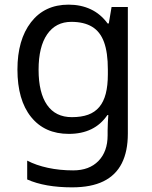

<svg xmlns="http://www.w3.org/2000/svg" viewBox="-20 -566 655 826"><path d="M275 -546Q328 -546 370.5 -526Q413 -506 443 -465H448L460 -536H530V9Q530 85 504 136.5Q478 188 425 214Q372 240 290 240Q232 240 183.5 231.5Q135 223 97 206V125Q135 145 186 156Q237 167 295 167Q364 167 403.5 126.5Q443 86 443 16V-5Q443 -17 444 -39.5Q445 -62 446 -71H442Q414 -30 372.5 -10Q331 10 276 10Q172 10 113.5 -63Q55 -136 55 -267Q55 -395 113.5 -470.5Q172 -546 275 -546ZM287 -472Q220 -472 183 -418.5Q146 -365 146 -266Q146 -167 182.5 -114.5Q219 -62 289 -62Q330 -62 359 -72.5Q388 -83 407 -105.5Q426 -128 435 -163Q444 -198 444 -246V-267Q444 -340 427.5 -385Q411 -430 376 -451Q341 -472 287 -472Z"/></svg>

Font: hexhindi15
Style: Regular
Weight: 400
Designer: Jelle Bosma - Monotype Design Team
Foundry: Monotype Imaging Inc.
Version: Version 2.006